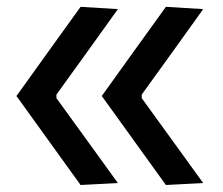

<svg xmlns="http://www.w3.org/2000/svg" viewBox="-20 -526 636 548"><path d="M453.5 2Q407.5 -61.5 362 -125Q316.5 -188.5 270.5 -252Q316.5 -316 362 -379.5Q407.5 -443 453.5 -506.5L560 -500Q516 -439 472.5 -378L384.5 -256V-246Q428.5 -185.5 472.2 -124.8Q516 -64 560 -3.5ZM210 2Q164 -61.5 118.5 -125Q73 -188.5 27 -252Q73 -316 118.5 -379.5Q164 -443 210 -506.5L316.5 -500Q272.5 -439 229 -378L141 -256V-246Q185 -185.5 228.8 -124.8Q272.5 -64 316.5 -3.5Z"/></svg>

Font: Heraclito Medium
Style: Regular
Weight: 500
Designer: Kostas Bartsokas (font) & Cristiano Sobral (main changes)
Foundry: Kostas Bartsokas (font) & Cristiano Sobral (main changes)
Version: Version 1.00;July 8, 2020;FontCreator 13.0.0.2655 64-bit